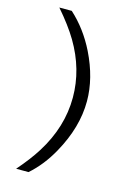

<svg xmlns="http://www.w3.org/2000/svg" viewBox="-139 -927 768 1093"><g transform="rotate(15 245.0 -380.0)"><path d="M69.8 95.2Q135.3 20 175.3 -43.9Q276.9 -205.6 276.9 -379.4Q276.9 -545.4 186 -698.7Q143.6 -770 69.8 -855H143.1Q232.4 -773.9 289.6 -658.2Q359.9 -515.1 359.9 -379.9Q359.9 -226.1 271 -66.9Q217.8 29.3 143.1 95.2Z"/></g></svg>

Font: BIZ UDPGothic
Style: Regular
Weight: 400
Designer: TypeBank Co., Ltd.
Foundry: Morisawa Inc.
Version: Version 1.051